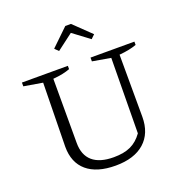

<svg xmlns="http://www.w3.org/2000/svg" viewBox="-154 -1008 1075 1147"><g transform="rotate(-20 383.5 -434.5)"><path d="M387 9Q268 9 204.5 -45Q141 -99 141 -200L148 -605L29 -625V-649H321V-628Q300 -620 274 -614.5Q248 -609 213 -606V-198Q213 -121 258.5 -81.5Q304 -42 393 -42Q458 -42 501 -62Q544 -82 576 -127L581 -605L465 -625V-649H744V-628Q722 -620 695 -614.5Q668 -609 634 -606L635 -211Q635 -106 570 -48.5Q505 9 387 9ZM424 -878 533 -773 509 -750 405 -828 302 -750 279 -773 388 -878Z"/></g></svg>

Font: Piazzolla 24pt Light
Style: Regular
Weight: 300
Designer: Juan Pablo del Peral
Foundry: Huerta Tipografica
Version: Version 2.005